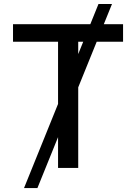

<svg xmlns="http://www.w3.org/2000/svg" viewBox="-20 -850 689 972"><path d="M101.6 102.1 478.5 -829.6H546.9L169.4 102.1ZM45.9 -638.7V-727.5H603V-638.7H376V0H273.9V-638.7Z"/></svg>

Font: Inter Cardless
Style: Regular
Weight: 400
Designer: Rasmus Andersson
Foundry: rsms
Version: Version 4.001;git-9221beed3